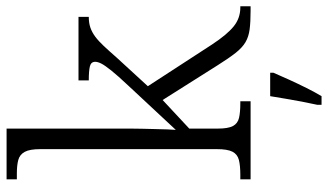

<svg xmlns="http://www.w3.org/2000/svg" viewBox="-232 -568 1021 598"><g transform="rotate(-90 279.0 -269.5)"><path d="M19 0V-32H33Q62 -32 79.5 -36.5Q97 -41 105 -56.5Q113 -72 113 -105V-655Q113 -688 104.5 -703.5Q96 -719 79.5 -723.5Q63 -728 37 -728H19V-760H177V-374Q177 -358 176.5 -337.5Q176 -317 175.5 -297Q175 -277 174.5 -260Q174 -243 173 -233L310 -380Q342 -414 358 -434Q374 -454 379.5 -465Q385 -476 385 -484Q385 -497 371 -500.5Q357 -504 327 -504V-536H525V-504Q506 -504 491.5 -499Q477 -494 463.5 -484Q450 -474 434.5 -457.5Q419 -441 398 -417L309 -320L439 -120Q470 -73 495.5 -52.5Q521 -32 554 -32H558V0H544Q509 0 486 -3Q463 -6 446 -16Q429 -26 412.5 -47Q396 -68 374 -103L266 -274L177 -191V-102Q177 -70 185 -55Q193 -40 210.5 -36Q228 -32 256 -32H262V0ZM251 208Q256 185 261 159.5Q266 134 270 109Q274 84 278 61H351V71Q342 92 329.5 119.5Q317 147 303.5 174Q290 201 278 221H251Z"/></g></svg>

Font: Noto Serif Armenian Light
Style: Regular
Weight: 300
Version: Version 2.007